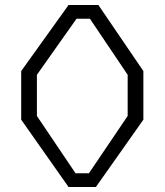

<svg xmlns="http://www.w3.org/2000/svg" viewBox="-20 -750 660 770"><path d="M65 -270V-465L255 -730H374.5L555 -465V-270L364.5 0H255ZM336.5 -55 492 -285V-450L340.5 -675H287L128 -450V-285L283 -55Z"/></svg>

Font: Monaspace Krypton Var
Style: Regular
Weight: 400
Designer: Riley Cran and the Lettermatic Team
Version: Version 1.101 (Monaspace Krypton Var)